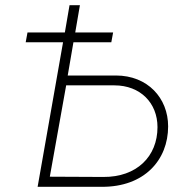

<svg xmlns="http://www.w3.org/2000/svg" viewBox="-20 -720 722 740"><path d="M125 0H372C536 1 628 -103 628 -233C628 -342 549 -429 427 -429H241L263 -557H409L416 -595H270L288 -700H248L230 -595H86L79 -557H223ZM172 -39 235 -391H421C521 -391 587 -323 587 -230C587 -117 507 -37 378 -38Z"/></svg>

Font: Fixel Display 20240404 ExLight
Style: Italic
Weight: 200
Italic angle: -10°
Designer: AlfaBravo + MacPaw
Foundry: Kyrylo Tkachov, Marchela Mozhyna, Serhii Makarenko, Maria Weinstein, Zakhar Kryvoshyya
Version: Version 1.211;Glyphs 3.2 (3225)